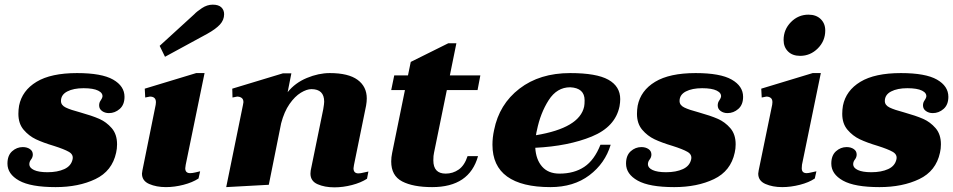

<svg xmlns="http://www.w3.org/2000/svg" viewBox="-20 -794 4096 825"><path d="M12 -91Q12 -126 32 -144Q52 -162 78 -162Q96 -162 108.5 -153.5Q121 -145 121 -130Q121 -118 113 -108Q106 -99 106 -88Q106 -73 126 -63.5Q146 -54 184 -54Q227 -54 256.5 -67.5Q286 -81 292 -110Q296 -130 276 -141.5Q256 -153 212 -167Q165 -181 134.5 -195.5Q104 -210 81.5 -236.5Q59 -263 59 -305Q59 -322 62 -340Q75 -405 137 -442.5Q199 -480 311 -480Q417 -480 466 -452Q515 -424 515 -378Q515 -344 494.5 -326Q474 -308 448 -308Q431 -308 418.5 -317Q406 -326 406 -341Q406 -353 412 -361.5Q418 -370 420 -377Q423 -394 402 -404.5Q381 -415 339 -415Q296 -415 269 -401Q242 -387 242 -360Q242 -342 262.5 -332Q283 -322 325 -311Q375 -297 406 -283.5Q437 -270 460 -243.5Q483 -217 483 -174Q483 -155 479 -138Q462 -59 390 -24.5Q318 10 219 10Q112 10 62 -18Q12 -46 12 -91Z M666 -597 815 -733Q825 -744 847.5 -759Q870 -774 894 -774Q919 -774 931 -762.5Q943 -751 943 -733Q943 -708 925 -688.5Q907 -669 871 -649L689 -550ZM590 -48Q590 -52 592 -62L649 -344Q650 -348 650 -355Q650 -379 624 -379Q623 -379 604 -375L602 -413L823 -480H859L778 -86Q776 -74 776 -71Q776 -50 797 -50Q806 -50 819 -53Q832 -56 840 -58L833 -27Q807 -10 768.5 0Q730 10 693 10Q652 10 621 -3.5Q590 -17 590 -48Z M1563 -57 1557 -26Q1531 -9 1492.5 1Q1454 11 1417 11Q1375 11 1344.5 -2.5Q1314 -16 1314 -48Q1314 -56 1315 -61L1369 -325Q1373 -349 1373 -357Q1373 -411 1318 -411Q1298 -411 1272.5 -395.5Q1247 -380 1224 -347Q1201 -314 1188 -264L1135 0L952 10L1024 -343L1026 -355Q1026 -368 1018 -373.5Q1010 -379 999 -379Q998 -379 979 -375L978 -413L1196 -479H1232L1216 -398Q1248 -438 1298.5 -459Q1349 -480 1397 -480Q1477 -480 1516.5 -451Q1556 -422 1556 -371Q1556 -357 1553 -340L1501 -85Q1499 -73 1499 -71Q1499 -49 1520 -49Q1529 -49 1542.5 -52.5Q1556 -56 1563 -57Z M1989 -123H2034Q1997 10 1837 10Q1755 10 1708 -14.5Q1661 -39 1661 -100Q1661 -118 1665 -137L1720 -407H1661L1674 -470H1733L1745 -528L1906 -608H1941L1913 -470H2044L2032 -407H1900L1845 -138Q1842 -126 1842 -105Q1842 -48 1895 -48Q1926 -48 1951 -65.5Q1976 -83 1989 -123Z M2280 -159Q2283 -108 2309.5 -78Q2336 -48 2384 -48Q2447 -48 2490.5 -77Q2534 -106 2560 -172H2604Q2580 -92 2512.5 -41Q2445 10 2345 10Q2222 10 2159 -35.5Q2096 -81 2096 -172Q2096 -203 2103 -235Q2125 -346 2212 -413Q2299 -480 2430 -480Q2543 -480 2594 -451.5Q2645 -423 2645 -368Q2645 -354 2642 -337Q2624 -249 2523 -207.5Q2422 -166 2280 -159ZM2492 -363Q2492 -416 2430 -419Q2373 -419 2337.5 -363.5Q2302 -308 2287 -234Q2285 -227 2283 -213Q2470 -244 2490 -336Q2492 -346 2492 -363Z M2670 -91Q2670 -126 2690 -144Q2710 -162 2736 -162Q2754 -162 2766.5 -153.5Q2779 -145 2779 -130Q2779 -118 2771 -108Q2764 -99 2764 -88Q2764 -73 2784 -63.5Q2804 -54 2842 -54Q2885 -54 2914.5 -67.5Q2944 -81 2950 -110Q2954 -130 2934 -141.5Q2914 -153 2870 -167Q2823 -181 2792.5 -195.5Q2762 -210 2739.5 -236.5Q2717 -263 2717 -305Q2717 -322 2720 -340Q2733 -405 2795 -442.5Q2857 -480 2969 -480Q3075 -480 3124 -452Q3173 -424 3173 -378Q3173 -344 3152.5 -326Q3132 -308 3106 -308Q3089 -308 3076.5 -317Q3064 -326 3064 -341Q3064 -353 3070 -361.5Q3076 -370 3078 -377Q3081 -394 3060 -404.5Q3039 -415 2997 -415Q2954 -415 2927 -401Q2900 -387 2900 -360Q2900 -342 2920.5 -332Q2941 -322 2983 -311Q3033 -297 3064 -283.5Q3095 -270 3118 -243.5Q3141 -217 3141 -174Q3141 -155 3137 -138Q3120 -59 3048 -24.5Q2976 10 2877 10Q2770 10 2720 -18Q2670 -46 2670 -91Z M3347 -622Q3347 -667 3378.5 -699Q3410 -731 3454 -731Q3487 -731 3506.5 -712Q3526 -693 3526 -663Q3526 -618 3494 -586Q3462 -554 3418 -554Q3385 -554 3366 -573Q3347 -592 3347 -622ZM3238 -48Q3238 -52 3240 -62L3298 -344Q3299 -348 3299 -355Q3299 -368 3291.5 -373.5Q3284 -379 3273 -379Q3270 -379 3253 -375L3251 -413L3472 -480H3507L3426 -86L3425 -71Q3425 -50 3446 -50Q3454 -50 3467.5 -53.5Q3481 -57 3488 -58L3481 -27Q3456 -10 3417 0Q3378 10 3341 10Q3300 10 3269 -3.5Q3238 -17 3238 -48Z M3552 -91Q3552 -126 3572 -144Q3592 -162 3618 -162Q3636 -162 3648.5 -153.5Q3661 -145 3661 -130Q3661 -118 3653 -108Q3646 -99 3646 -88Q3646 -73 3666 -63.5Q3686 -54 3724 -54Q3767 -54 3796.5 -67.5Q3826 -81 3832 -110Q3836 -130 3816 -141.5Q3796 -153 3752 -167Q3705 -181 3674.5 -195.5Q3644 -210 3621.5 -236.5Q3599 -263 3599 -305Q3599 -322 3602 -340Q3615 -405 3677 -442.5Q3739 -480 3851 -480Q3957 -480 4006 -452Q4055 -424 4055 -378Q4055 -344 4034.5 -326Q4014 -308 3988 -308Q3971 -308 3958.5 -317Q3946 -326 3946 -341Q3946 -353 3952 -361.5Q3958 -370 3960 -377Q3963 -394 3942 -404.5Q3921 -415 3879 -415Q3836 -415 3809 -401Q3782 -387 3782 -360Q3782 -342 3802.5 -332Q3823 -322 3865 -311Q3915 -297 3946 -283.5Q3977 -270 4000 -243.5Q4023 -217 4023 -174Q4023 -155 4019 -138Q4002 -59 3930 -24.5Q3858 10 3759 10Q3652 10 3602 -18Q3552 -46 3552 -91Z"/></svg>

Font: Taviraj ExtraBold
Style: Italic
Weight: 800
Italic angle: -12°
Designer: Katatrad Team
Foundry: CadsonDemak
Version: Version 1.001